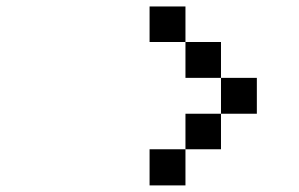

<svg xmlns="http://www.w3.org/2000/svg" viewBox="-20 -686 929 596"><path d="M444.3 -110.4Q444.3 -138.7 444.3 -222.7Q471.7 -222.7 555.7 -222.7Q555.7 -194.3 555.7 -110.4Q527.3 -110.4 444.3 -110.4ZM555.7 -222.7Q555.7 -250 555.7 -333Q583 -333 666 -333Q666 -305.7 666 -222.7Q638.7 -222.7 555.7 -222.7ZM666 -333Q666 -360.4 666 -444.3Q694.3 -444.3 777.3 -444.3Q777.3 -416 777.3 -333Q750 -333 666 -333ZM555.7 -444.3Q555.7 -471.7 555.7 -555.7Q583 -555.7 666 -555.7Q666 -527.3 666 -444.3Q638.7 -444.3 555.7 -444.3ZM444.3 -555.7Q444.3 -583 444.3 -666Q471.7 -666 555.7 -666Q555.7 -638.7 555.7 -555.7Q527.3 -555.7 444.3 -555.7Z"/></svg>

Font: leko majuna
Style: pona
Weight: 400
Designer: Kelsey Higham
Version: Version 2.0